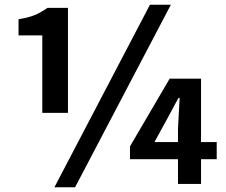

<svg xmlns="http://www.w3.org/2000/svg" viewBox="-20 -774 949 808"><path d="M158 -299V-625H58V-693Q101 -700 127 -711Q153 -722 180 -741H266V-299ZM209 14 611 -754H699L296 14ZM729 0V-232L736 -362H731L683 -273L630 -176H892V-104H527V-158L694 -443H826V0Z"/></svg>

Font: Noto Sans TC Thin
Style: Bold
Weight: 700
Version: Version 2.004-H2;hotconv 1.0.118;makeotfexe 2.5.65603